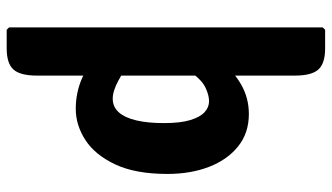

<svg xmlns="http://www.w3.org/2000/svg" viewBox="-229 -547 992 574"><g transform="rotate(90 267.0 -260.0)"><path d="M206 125.5Q206 175.5 187.8 195.8Q169.5 216 125 216H69L62 209V-729L69 -736H125Q169.5 -736 187.8 -715.8Q206 -695.5 206 -645.5ZM500 -264.5Q500 -169 471.5 -108.5Q443 -48 398.5 -19.2Q354 9.5 305.5 9.5Q256 9.5 212.2 -10Q168.5 -29.5 135 -54L158.5 -160Q187.5 -136 219.8 -118.5Q252 -101 275 -101Q299.5 -101 315.8 -119.2Q332 -137.5 340 -171.8Q348 -206 348 -254Q348 -302.5 339.2 -332Q330.5 -361.5 315.8 -375.2Q301 -389 282.5 -389Q265.5 -389 243.5 -379Q221.5 -369 201 -341.5Q180.5 -314 167 -262L134 -348Q139.5 -388 165.5 -424.5Q191.5 -461 232 -484.5Q272.5 -508 321 -508Q377.5 -508 417.5 -476Q457.5 -444 478.8 -389Q500 -334 500 -264.5Z"/></g></svg>

Font: Signika Negative
Style: Bold
Weight: 700
Designer: Anna Giedry
Foundry: Anna Giedry
Version: Version 2.001